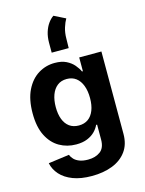

<svg xmlns="http://www.w3.org/2000/svg" viewBox="-152 -937 935 1241"><g transform="rotate(-15 316.0 -316.5)"><path d="M305.1 215.8Q231.6 215.8 179.2 195.8Q126.7 175.7 95.8 141.2Q64.9 106.6 56.1 63.7L195.7 44.9Q202 61.5 215.7 75.7Q229.5 89.8 252.4 98.4Q275.4 107 308.6 107Q357.8 107 390 83.2Q422.3 59.4 422.3 3.3V-96.5H415.6Q406 -74.2 385.9 -53.8Q365.8 -33.4 334.8 -20.5Q303.7 -7.6 260 -7.6Q198.7 -7.6 148.5 -36.4Q98.3 -65.1 68.4 -124.1Q38.5 -183.1 38.5 -273.6Q38.5 -366.7 68.9 -428.7Q99.3 -490.6 149.7 -521.7Q200.1 -552.7 260.2 -552.7Q305.8 -552.7 336.8 -537.4Q367.9 -522 387.4 -499Q406.8 -476.1 417 -453.7H422.9V-545.9H571.5V5.7Q571.5 75.1 537.4 121.9Q503.2 168.8 443.2 192.3Q383.1 215.8 305.1 215.8ZM308 -121.5Q344.7 -121.5 370.2 -139.7Q395.6 -157.9 409.1 -192.2Q422.7 -226.5 422.7 -274.4Q422.7 -322.4 409.3 -357.8Q396 -393.2 370.5 -412.8Q344.9 -432.4 308 -432.4Q270.6 -432.4 245 -412.2Q219.4 -392 206.4 -356.4Q193.4 -320.8 193.4 -274.4Q193.4 -227.7 206.5 -193.3Q219.6 -158.8 245.3 -140.1Q271 -121.5 308 -121.5ZM259.2 -621.7V-689.5Q259.4 -726.8 268.9 -757.9Q278.5 -789 294.9 -812.5Q311.3 -835.9 331.4 -849.4L407.6 -811.3Q395.1 -790.3 384.7 -757.6Q374.3 -724.8 374.2 -683.8L373 -621.7Z"/></g></svg>

Font: Inter V
Style: 
Weight: 400
Designer: Rasmus Andersson
Foundry: rsms
Version: Version 4.000;git-a3f224843